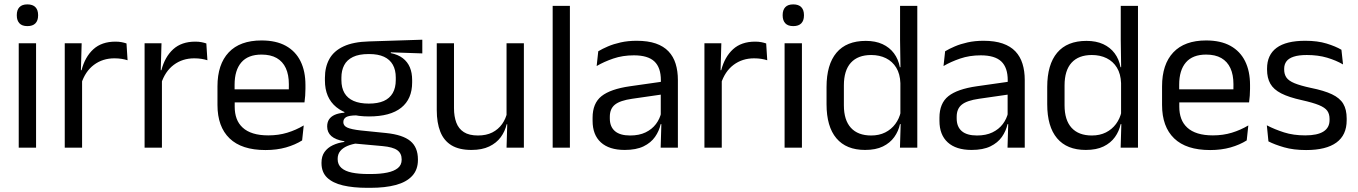

<svg xmlns="http://www.w3.org/2000/svg" viewBox="-20 -690 6344 897"><path d="M67.5 0V-488H148.5V0ZM108 -568Q83 -568 70.8 -581.2Q58.5 -594.5 58.5 -617.5V-620Q58.5 -643.5 70.8 -656.5Q83 -669.5 108 -669.5Q133 -669.5 145.5 -656.5Q158 -643.5 158 -620V-617.5Q158 -594 145.5 -581Q133 -568 108 -568Z M359.5 -298.5 341 -361 361 -362Q377 -424 416 -459.8Q455 -495.5 519.5 -495.5Q535.5 -495.5 548.2 -493Q561 -490.5 571 -487L576 -408.5Q563.5 -412.5 548.2 -415Q533 -417.5 514.5 -417.5Q459.5 -417.5 418.8 -387Q378 -356.5 359.5 -298.5ZM282.5 0V-488H361.5L357.5 -344L363.5 -338V0Z M732.5 -298.5 714 -361 734 -362Q750 -424 789 -459.8Q828 -495.5 892.5 -495.5Q908.5 -495.5 921.2 -493Q934 -490.5 944 -487L949 -408.5Q936.5 -412.5 921.2 -415Q906 -417.5 887.5 -417.5Q832.5 -417.5 791.8 -387Q751 -356.5 732.5 -298.5ZM655.5 0V-488H734.5L730.5 -344L736.5 -338V0Z M1220.5 11Q1109 11 1052.5 -43.5Q996 -98 996 -199.5V-286.5Q996 -389.5 1048.5 -445.2Q1101 -501 1202 -501Q1270 -501 1315.5 -475.8Q1361 -450.5 1384 -404Q1407 -357.5 1407 -293V-275Q1407 -259 1405.8 -243Q1404.5 -227 1402.5 -211.5H1328Q1329 -235.5 1329.2 -257Q1329.5 -278.5 1329.5 -296.5Q1329.5 -341 1315.2 -371.8Q1301 -402.5 1272.8 -418.8Q1244.5 -435 1202 -435Q1139 -435 1107.5 -398.5Q1076 -362 1076 -294V-247.5L1076.5 -237.5V-191Q1076.5 -160.5 1085.5 -136Q1094.5 -111.5 1113.8 -93.8Q1133 -76 1162.8 -66.8Q1192.5 -57.5 1233.5 -57.5Q1281 -57.5 1322 -70Q1363 -82.5 1399 -104L1391.5 -34Q1359 -13.5 1316 -1.2Q1273 11 1220.5 11ZM1038.5 -211.5V-272.5H1385.5V-211.5Z M1704 -146Q1604.5 -146 1551.2 -189.5Q1498 -233 1498 -314V-326.5Q1498 -377 1518.8 -414.5Q1539.5 -452 1585 -473.2Q1630.5 -494.5 1704 -496.5L1953 -504.5V-440.5L1806 -445.5L1805.5 -442Q1840 -435 1862 -418Q1884 -401 1894.8 -375.5Q1905.5 -350 1905.5 -316V-305Q1905.5 -227.5 1854.5 -186.8Q1803.5 -146 1704 -146ZM1700.5 123H1712Q1757 123 1789.2 116.2Q1821.5 109.5 1839 95Q1856.5 80.5 1856.5 56.5V54.5Q1856.5 26.5 1836.2 11.8Q1816 -3 1767 -7.5L1629 -20L1652 -21Q1624 -17 1602.8 -8Q1581.5 1 1569.5 15.8Q1557.5 30.5 1557.5 52.5V53.5Q1557.5 79 1575 94.5Q1592.5 110 1624.5 116.5Q1656.5 123 1700.5 123ZM1696 187.5Q1630 187.5 1582.2 176.2Q1534.5 165 1508.2 139.8Q1482 114.5 1482 72V70Q1482 40 1496.2 20Q1510.5 0 1534.8 -11.5Q1559 -23 1589 -27L1588.5 -30Q1547.5 -37 1528 -54.2Q1508.5 -71.5 1508.5 -99V-99.5Q1508.5 -118.5 1517.2 -132Q1526 -145.5 1543.8 -153.5Q1561.5 -161.5 1589 -163.5V-173.5L1682 -150L1644 -151Q1610 -150.5 1597 -142.8Q1584 -135 1584 -119.5V-119Q1584 -102.5 1602.5 -94Q1621 -85.5 1665.5 -80.5L1784 -68.5Q1861.5 -60.5 1897 -31.2Q1932.5 -2 1932.5 55V57.5Q1932.5 103 1905.5 132Q1878.5 161 1829 174.2Q1779.5 187.5 1710.5 187.5ZM1703 -206Q1745 -206 1772.8 -218.2Q1800.5 -230.5 1814.8 -255.2Q1829 -280 1829 -316V-328Q1829 -363 1815.2 -387.5Q1801.5 -412 1774 -424.8Q1746.5 -437.5 1705 -437.5H1702Q1657 -437.5 1628.8 -423.8Q1600.5 -410 1587.8 -385.2Q1575 -360.5 1575 -327.5V-316Q1575 -280 1589.2 -255.5Q1603.5 -231 1632 -218.5Q1660.5 -206 1703 -206Z M2101 -488V-184.5Q2101 -146 2111.8 -117.2Q2122.5 -88.5 2147 -72.8Q2171.5 -57 2213 -57Q2252 -57 2280 -71.2Q2308 -85.5 2325.8 -110.5Q2343.5 -135.5 2350 -167L2364.5 -109.5H2347Q2339.5 -76.5 2319.5 -49.2Q2299.5 -22 2265.8 -5.8Q2232 10.5 2182.5 10.5Q2125 10.5 2089.2 -11.2Q2053.5 -33 2037 -74.8Q2020.5 -116.5 2020.5 -175.5V-488ZM2427.5 -488V0H2346.5L2350 -117L2346.5 -122V-488Z M2562 0V-662.5H2642.5V0Z M3066.5 0 3070 -118.5 3067 -131V-286.5L3067.5 -315Q3067.5 -374.5 3037.2 -403Q3007 -431.5 2941.5 -431.5Q2889 -431.5 2845.2 -416.5Q2801.5 -401.5 2767.5 -381.5L2775 -450.5Q2794 -462 2820.2 -473.2Q2846.5 -484.5 2880.2 -492Q2914 -499.5 2954.5 -499.5Q3007 -499.5 3043.8 -486.8Q3080.5 -474 3103.2 -450Q3126 -426 3136.5 -392Q3147 -358 3147 -316V0ZM2898.5 10.5Q2826 10.5 2787.2 -24.8Q2748.5 -60 2748.5 -125.5V-140Q2748.5 -207.5 2790.2 -240.8Q2832 -274 2923 -287L3077.5 -309L3082 -250L2933 -228.5Q2877 -220.5 2853 -201.2Q2829 -182 2829 -144.5V-136.5Q2829 -98 2852.8 -77.5Q2876.5 -57 2924 -57Q2966 -57 2996 -71.5Q3026 -86 3044.5 -110.5Q3063 -135 3069.5 -165L3082 -110H3066.5Q3059.5 -78 3040.2 -50.5Q3021 -23 2986.5 -6.2Q2952 10.5 2898.5 10.5Z M3348 -298.5 3329.5 -361 3349.5 -362Q3365.5 -424 3404.5 -459.8Q3443.5 -495.5 3508 -495.5Q3524 -495.5 3536.8 -493Q3549.5 -490.5 3559.5 -487L3564.5 -408.5Q3552 -412.5 3536.8 -415Q3521.5 -417.5 3503 -417.5Q3448 -417.5 3407.2 -387Q3366.5 -356.5 3348 -298.5ZM3271 0V-488H3350L3346 -344L3352 -338V0Z M3645.5 0V-488H3726.5V0ZM3686 -568Q3661 -568 3648.8 -581.2Q3636.5 -594.5 3636.5 -617.5V-620Q3636.5 -643.5 3648.8 -656.5Q3661 -669.5 3686 -669.5Q3711 -669.5 3723.5 -656.5Q3736 -643.5 3736 -620V-617.5Q3736 -594 3723.5 -581Q3711 -568 3686 -568Z M4021.5 10.5Q3933.5 10.5 3887.5 -44Q3841.5 -98.5 3841.5 -203V-283.5Q3841.5 -388.5 3888 -443.8Q3934.5 -499 4025 -499Q4070 -499 4103 -483.8Q4136 -468.5 4156.5 -441Q4177 -413.5 4184 -376H4210.5L4186.5 -301.5Q4185 -344.5 4167.2 -373.8Q4149.5 -403 4119.2 -418Q4089 -433 4050 -433Q3988 -433 3955.2 -397Q3922.5 -361 3922.5 -291V-198Q3922.5 -129 3955.2 -93Q3988 -57 4050 -57Q4087 -57 4115.5 -71.2Q4144 -85.5 4162.8 -110.8Q4181.5 -136 4188.5 -168L4208.5 -110H4184.5Q4177.5 -77 4157.8 -49.5Q4138 -22 4104.8 -5.8Q4071.5 10.5 4021.5 10.5ZM4184.5 0 4188 -118 4186.5 -144V-348L4187 -365L4185 -503.5V-662.5H4265.5V0Z M4687 0 4690.5 -118.5 4687.5 -131V-286.5L4688 -315Q4688 -374.5 4657.8 -403Q4627.5 -431.5 4562 -431.5Q4509.5 -431.5 4465.8 -416.5Q4422 -401.5 4388 -381.5L4395.5 -450.5Q4414.5 -462 4440.8 -473.2Q4467 -484.5 4500.8 -492Q4534.5 -499.5 4575 -499.5Q4627.5 -499.5 4664.2 -486.8Q4701 -474 4723.8 -450Q4746.5 -426 4757 -392Q4767.5 -358 4767.5 -316V0ZM4519 10.5Q4446.5 10.5 4407.8 -24.8Q4369 -60 4369 -125.5V-140Q4369 -207.5 4410.8 -240.8Q4452.5 -274 4543.5 -287L4698 -309L4702.5 -250L4553.5 -228.5Q4497.5 -220.5 4473.5 -201.2Q4449.5 -182 4449.5 -144.5V-136.5Q4449.5 -98 4473.2 -77.5Q4497 -57 4544.5 -57Q4586.5 -57 4616.5 -71.5Q4646.5 -86 4665 -110.5Q4683.5 -135 4690 -165L4702.5 -110H4687Q4680 -78 4660.8 -50.5Q4641.5 -23 4607 -6.2Q4572.5 10.5 4519 10.5Z M5052.5 10.5Q4964.5 10.5 4918.5 -44Q4872.5 -98.5 4872.5 -203V-283.5Q4872.5 -388.5 4919 -443.8Q4965.5 -499 5056 -499Q5101 -499 5134 -483.8Q5167 -468.5 5187.5 -441Q5208 -413.5 5215 -376H5241.5L5217.5 -301.5Q5216 -344.5 5198.2 -373.8Q5180.5 -403 5150.2 -418Q5120 -433 5081 -433Q5019 -433 4986.2 -397Q4953.5 -361 4953.5 -291V-198Q4953.5 -129 4986.2 -93Q5019 -57 5081 -57Q5118 -57 5146.5 -71.2Q5175 -85.5 5193.8 -110.8Q5212.5 -136 5219.5 -168L5239.5 -110H5215.5Q5208.5 -77 5188.8 -49.5Q5169 -22 5135.8 -5.8Q5102.5 10.5 5052.5 10.5ZM5215.5 0 5219 -118 5217.5 -144V-348L5218 -365L5216 -503.5V-662.5H5296.5V0Z M5633.5 11Q5522 11 5465.5 -43.5Q5409 -98 5409 -199.5V-286.5Q5409 -389.5 5461.5 -445.2Q5514 -501 5615 -501Q5683 -501 5728.5 -475.8Q5774 -450.5 5797 -404Q5820 -357.5 5820 -293V-275Q5820 -259 5818.8 -243Q5817.5 -227 5815.5 -211.5H5741Q5742 -235.5 5742.2 -257Q5742.5 -278.5 5742.5 -296.5Q5742.5 -341 5728.2 -371.8Q5714 -402.5 5685.8 -418.8Q5657.5 -435 5615 -435Q5552 -435 5520.5 -398.5Q5489 -362 5489 -294V-247.5L5489.5 -237.5V-191Q5489.5 -160.5 5498.5 -136Q5507.5 -111.5 5526.8 -93.8Q5546 -76 5575.8 -66.8Q5605.5 -57.5 5646.5 -57.5Q5694 -57.5 5735 -70Q5776 -82.5 5812 -104L5804.5 -34Q5772 -13.5 5729 -1.2Q5686 11 5633.5 11ZM5451.5 -211.5V-272.5H5798.5V-211.5Z M6082 11Q6023 11 5979 -1.8Q5935 -14.5 5906 -29.5L5898.5 -104.5Q5935 -85.5 5978.8 -71.5Q6022.5 -57.5 6078 -57.5Q6134.5 -57.5 6163 -75.5Q6191.5 -93.5 6191.5 -129V-134.5Q6191.5 -157.5 6180.8 -172.5Q6170 -187.5 6142 -199Q6114 -210.5 6062.5 -222Q6001 -235.5 5965.5 -253.8Q5930 -272 5914.8 -299Q5899.5 -326 5899.5 -365V-369.5Q5899.5 -433.5 5944 -466.5Q5988.5 -499.5 6078 -499.5Q6135.5 -499.5 6177.8 -486.5Q6220 -473.5 6247 -457.5L6254.5 -389Q6222 -408 6180 -420.5Q6138 -433 6085.5 -433Q6047.5 -433 6024 -425.2Q6000.5 -417.5 5990 -403.2Q5979.5 -389 5979.5 -369V-365Q5979.5 -343 5990 -327.8Q6000.5 -312.5 6027.8 -301.2Q6055 -290 6103.5 -279.5Q6166 -267 6202.8 -249.5Q6239.5 -232 6255.5 -205.2Q6271.5 -178.5 6271.5 -136.5V-128Q6271.5 -59 6223.5 -24Q6175.5 11 6082 11Z"/></svg>

Font: Anek Tamil Medium
Style: Regular
Weight: 400
Version: Version 1.003